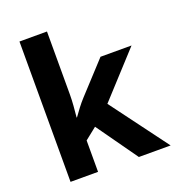

<svg xmlns="http://www.w3.org/2000/svg" viewBox="-137 -920 894 977"><g transform="rotate(-20 310.0 -431.0)"><path d="M227 -471V-811H78V-51H227V-221L291 -272L448 -51H620L390 -360L607 -597H439L286 -431C262 -405 241 -376 221 -348H219C223 -389 227 -430 227 -471Z"/></g></svg>

Font: Noto Sans Tamil UI
Style: Bold
Weight: 700
Designer: Jelle Bosma - Monotype Design Team
Foundry: Monotype Imaging Inc.
Version: Version 2.004